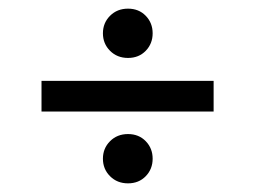

<svg xmlns="http://www.w3.org/2000/svg" viewBox="-20 -513 590 444"><path d="M76 -255V-326H474V-255ZM276 -89Q251 -89 234.5 -105.5Q218 -122 218 -146Q218 -170 234.5 -186.5Q251 -203 276 -203Q301 -203 317 -186.5Q333 -170 333 -146Q333 -122 317 -105.5Q301 -89 276 -89ZM276 -379Q251 -379 234.5 -395.5Q218 -412 218 -436Q218 -460 234.5 -476.5Q251 -493 276 -493Q301 -493 317 -476.5Q333 -460 333 -436Q333 -412 317 -395.5Q301 -379 276 -379Z"/></svg>

Font: DM Sans 16pt
Style: Regular
Weight: 400
Version: Version 4.004;gftools[0.9.30]